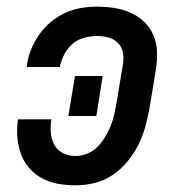

<svg xmlns="http://www.w3.org/2000/svg" viewBox="-20 -548 540 576"><path d="M207 8Q180 8 154.5 3.5Q129 -1 106.5 -13Q84 -25 67.5 -44Q51 -63 42.5 -87Q34 -111 32 -137Q30 -163 34 -190H134Q131 -170 132.5 -150Q134 -130 143 -113.5Q152 -97 169.5 -88.5Q187 -80 207 -80Q224 -80 241.5 -87Q259 -94 272 -107Q285 -120 294.5 -135.5Q304 -151 311 -168Q318 -185 322 -202Q326 -219 329 -236L349 -356Q352 -374 348.5 -391Q345 -408 333.5 -419.5Q322 -431 305.5 -435.5Q289 -440 271 -440Q253 -440 233.5 -435Q214 -430 198.5 -417Q183 -404 173.5 -386Q164 -368 160 -350Q160 -349 160 -348.5Q160 -348 160 -347H60Q60 -348 60 -349.5Q60 -351 61 -353Q64 -377 73.5 -400Q83 -423 97.5 -444Q112 -465 132.5 -482Q153 -499 176 -509.5Q199 -520 223 -524Q247 -528 271 -528Q298 -528 323.5 -524Q349 -520 371.5 -510Q394 -500 412 -483Q430 -466 440 -443Q450 -420 451 -394Q452 -368 448 -341L428 -221Q423 -194 415.5 -166.5Q408 -139 394.5 -112.5Q381 -86 361.5 -62.5Q342 -39 317 -22.5Q292 -6 263.5 1Q235 8 207 8ZM185 -200 205 -320H288L269 -200Z"/></svg>

Font: Iosevka SS04 Semibold
Style: Italic
Weight: 600
Italic angle: -9°
Monospace: yes
Designer: Belleve Invis
Foundry: Belleve Invis
Version: Version 19.0.0; ttfautohint (v1.8.4)